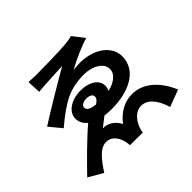

<svg xmlns="http://www.w3.org/2000/svg" viewBox="-186 -1052 1371 1371"><g transform="rotate(-45 500.0 -366.5)"><path d="M229 -778 234 -675C296 -682 442 -687 480 -689C377 -630 196 -522 98 -459L174 -367C248 -431 314 -476 367 -501C417 -525 487 -537 544 -537C636 -537 707 -492 707 -433C707 -383 658 -345 588 -329C595 -342 599 -357 599 -372C599 -428 543 -473 446 -473C360 -473 281 -426 281 -357C281 -321 297 -293 325 -271C238 -198 121 -80 44 0L153 63C203 -13 255 -84 318 -84C362 -84 399 -54 416 7C420 22 421 34 423 53L552 54C552 40 558 21 562 10C585 -49 627 -90 678 -90C738 -90 787 -39 819 63L947 15C896 -105 809 -195 689 -195C615 -195 544 -155 495 -89C463 -148 418 -170 371 -169L444 -226C466 -223 490 -221 514 -221C680 -221 833 -287 833 -435C833 -534 736 -614 590 -616C568 -616 542 -615 517 -611C586 -650 688 -694 743 -709L676 -796C662 -792 632 -786 604 -784C555 -778 351 -775 318 -775C290 -775 246 -777 229 -778ZM457 -324C398 -330 381 -347 381 -368C381 -391 410 -403 437 -403C470 -403 492 -390 492 -370C492 -355 483 -340 457 -324Z"/></g></svg>

Font: Noto Sans JP
Style: Bold
Weight: 700
Designer: Ryoko NISHIZUKA 西塚涼子 (kana, bopomofo & ideographs); Paul D. Hunt (Latin, Greek & Cyrillic); Sandoll Communications 산돌커뮤니
Foundry: Adobe
Version: Version 2.004;hotconv 1.0.118;makeotfexe 2.5.65603